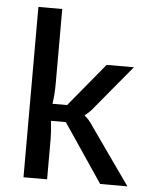

<svg xmlns="http://www.w3.org/2000/svg" viewBox="-51 -743 619 786"><g transform="rotate(5 258.5 -350.0)"><path d="M228 -240H167Q172 -197 172 -164V0H75V-700H173V-393Q173 -350 167 -310H227L374 -488H486L339 -311Q326 -293 303 -275V-273Q322 -258 339 -231L502 0H390Z"/></g></svg>

Font: Exo 2.0 Medium
Style: Regular
Weight: 500
Designer: Natanael Gama
Version: Version 1.001;PS 001.001;hotconv 1.0.70;makeotf.lib2.5.58329